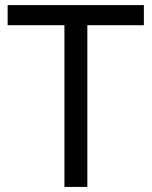

<svg xmlns="http://www.w3.org/2000/svg" viewBox="-20 -734 596 754"><path d="M323 0V-635H545V-714H10V-635H233V0Z"/></svg>

Font: Noto Sans Tifinagh Agraw Imazighen
Style: Regular
Weight: 400
Designer: JamraPatel
Foundry: JamraPatel LLC
Version: Version 2.006